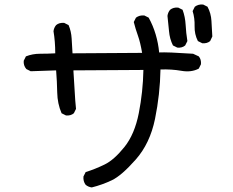

<svg xmlns="http://www.w3.org/2000/svg" viewBox="-20 -778 1040 857"><path d="M389.6 58.6Q374 56.6 362.3 46.9Q350.6 31.2 352.5 9.8L362.3 -9.8Q405.3 -23.4 447.3 -43.9Q489.3 -64.5 535.2 -121.6Q581.1 -178.7 599.6 -273.4Q618.2 -368.2 620.1 -465.8L307.6 -463.9Q311.5 -407.2 313.5 -368.2Q315.4 -329.1 319.3 -292L309.6 -272.5Q295.9 -260.7 274.4 -262.7L254.9 -272.5Q236.3 -315.4 235.4 -365.2Q234.4 -415 230.5 -463.9L117.2 -460L97.7 -469.7Q84 -485.4 85.9 -506.8L95.7 -526.4Q125 -538.1 159.2 -538.1Q193.4 -538.1 226.6 -540Q226.6 -592.8 218.8 -638.7Q220.7 -654.3 230.5 -666Q244.1 -677.7 266.6 -675.8L286.1 -666Q297.9 -638.7 299.8 -606Q301.8 -573.2 303.7 -540L614.3 -542Q606.4 -588.9 595.7 -618.7Q585 -648.4 577.1 -679.7L586.9 -699.2Q602.5 -710.9 624 -709L643.6 -699.2Q663.1 -664.1 674.8 -624.5Q686.5 -585 690.4 -543.9Q725.6 -545.9 841.8 -538.1L867.2 -526.4Q878.9 -512.7 877 -491.2L867.2 -471.7Q834 -454.1 789.6 -461.9Q745.1 -469.7 696.3 -467.8Q694.3 -356.4 671.9 -247.1Q649.4 -137.7 585.9 -65.9Q522.5 5.9 479.5 26.4Q436.5 46.9 389.6 58.6ZM771.5 -565.4 752 -575.2Q737.3 -604.5 734.4 -639.2Q731.4 -673.8 727.5 -707Q729.5 -722.7 739.3 -734.4Q753.9 -746.1 775.4 -744.1L794.9 -734.4Q806.6 -703.1 808.6 -667Q810.5 -630.9 816.4 -594.7L806.6 -575.2Q793 -563.5 771.5 -565.4ZM882.8 -585 863.3 -594.7Q847.7 -625 848.6 -661.1Q849.6 -697.3 839.8 -728.5L849.6 -748Q865.2 -759.8 886.7 -757.8L906.2 -748Q921.9 -718.8 923.8 -684.6Q925.8 -650.4 927.7 -615.2L918 -594.7Q904.3 -583 882.8 -585Z"/></svg>

Font: JasonHandwriting2
Style: Regular
Weight: 400
Version: Version 1.05.10